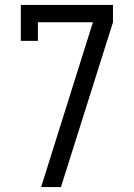

<svg xmlns="http://www.w3.org/2000/svg" viewBox="-20 -755 540 775"><path d="M146 0 355 -665H133V-590H64V-735H436V-665L226 0Z"/></svg>

Font: HulyMono
Style: Regular
Weight: 400
Monospace: yes
Designer: Belleve Invis
Foundry: Belleve Invis
Version: Version 33.2.5; ttfautohint (v1.8.4)